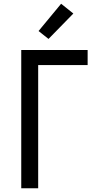

<svg xmlns="http://www.w3.org/2000/svg" viewBox="-20 -1001 540 1021"><path d="M93 0V-735H446V-655H183V0ZM238 -794 185 -836 305 -981 370 -929Z"/></svg>

Font: Iosevka Curly Medium
Style: Regular
Weight: 500
Monospace: yes
Designer: Belleve Invis
Foundry: Belleve Invis
Version: Version 22.1.2; ttfautohint (v1.8.4)